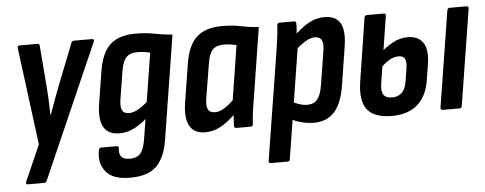

<svg xmlns="http://www.w3.org/2000/svg" viewBox="-48 -619 2360 934"><g transform="rotate(-5 1132.5 -152.0)"><path d="M53.4 185Q48.2 185 46.2 181.6Q44.2 178.2 46.4 173L124.4 -3.8L62.8 -479.8Q61.8 -486 64.9 -488.9Q68 -491.7 73.4 -491.7H159.5Q170.5 -491.7 170.5 -480.4L186.7 -278.6Q189.2 -245.2 190.8 -210.8Q192.4 -176.4 192.8 -142.2H194.8Q206.6 -175.8 219.2 -210.3Q231.9 -244.8 244.7 -278.2L324.5 -480.4Q327.9 -491.7 337.9 -491.7H426.9Q432.3 -491.7 434.6 -488.7Q436.9 -485.6 434.5 -479.8L147.5 174Q143.1 185 134.5 185Z M638.5 -499.7Q689.7 -499.7 731.5 -491.4Q773.3 -483 818.3 -479.1L738.7 21.9Q724.9 112.8 682.5 154.6Q640 196.4 552.3 196.4Q469 196.4 434.7 154.3Q400.5 112.3 412.9 49.2Q415.9 37.8 424.8 37.8H499.6Q512.1 37.8 510.1 49.2Q506.3 75.8 517.9 90Q529.4 104.1 559.3 104.1Q593.1 104.1 610.4 85.4Q627.6 66.8 635.7 19.5L651.9 -81.6Q619.1 -53 587.1 -38.1Q555.1 -23.3 521.1 -23.3Q464.9 -23.3 443.1 -61.9Q421.3 -100.5 433.7 -176.5L458.9 -334.6Q472.9 -421.1 515.4 -460.4Q558 -499.7 638.5 -499.7ZM574.6 -117.4Q594.6 -117.4 616.6 -129.1Q638.6 -140.7 664.9 -163.6L702.7 -401.2Q687.7 -405 670.7 -407.1Q653.8 -409.2 637.9 -409.2Q605 -409.2 586.7 -390.5Q568.3 -371.7 560.7 -324.6L538.7 -187.8Q532.9 -150.5 541.8 -134Q550.7 -117.4 574.6 -117.4Z M936.9 8Q881.9 8 860.3 -31Q838.7 -70 851.1 -146.6L880.5 -332.4Q894.9 -422 938.1 -460.9Q981.2 -499.7 1062.4 -499.7Q1112.9 -499.7 1153.9 -491.1Q1194.9 -482.4 1239.9 -479.1L1183.9 -125Q1177.7 -89.3 1174.3 -61.3Q1170.9 -33.4 1170.1 -11.4Q1169.7 0 1158.1 0H1088.6Q1077.6 0 1077.6 -11.4Q1077.8 -23.6 1078.8 -37Q1079.8 -50.4 1080.8 -64Q1047 -30.2 1011 -11.1Q974.9 8 936.9 8ZM992.2 -85.1Q1012.6 -85.1 1034.6 -98.1Q1056.6 -111 1082.3 -135.5L1124.3 -401.2Q1109.5 -405 1092.9 -407.1Q1076.4 -409.2 1061.1 -409.2Q1026.2 -409.2 1008.1 -390.2Q989.9 -371.1 982.9 -325.2L955.1 -156.1Q949.3 -121 957.7 -103.1Q966.1 -85.1 992.2 -85.1Z M1467.1 8Q1438.4 8 1406.4 -0.1Q1374.4 -8.2 1352.8 -21.8L1365.3 -105.8Q1382.6 -94.8 1403.5 -88.4Q1424.5 -81.9 1443.5 -81.9Q1474 -81.9 1491.3 -102.6Q1508.7 -123.2 1516.3 -169.6L1542.7 -335.3Q1549.1 -372.4 1539.8 -389.2Q1530.5 -406 1506.2 -406Q1485.4 -406 1459.3 -390.2Q1433.2 -374.3 1402.9 -345L1404.2 -415.2Q1445.6 -457.6 1483.4 -478.7Q1521.2 -499.7 1561.1 -499.7Q1617.1 -499.7 1638.6 -462.6Q1660.1 -425.4 1647.7 -347.8L1618.7 -164Q1605.3 -75.8 1568 -33.9Q1530.7 8 1467.1 8ZM1241.3 185Q1229.9 185 1230.9 173.6L1317.5 -369Q1323.3 -406.4 1326.3 -433.2Q1329.3 -460 1330.3 -479.8Q1331.1 -491.7 1342.3 -491.7H1412.8Q1423.2 -491.7 1423.2 -480.4Q1423.6 -464.4 1421.5 -440.5Q1419.4 -416.7 1417 -400.1L1420.5 -368.9L1334.3 173.6Q1332.9 185 1322.7 185Z M1848.3 8Q1762.6 8 1728.1 -35.1Q1693.7 -78.1 1708.3 -173L1756.3 -480.2Q1758.3 -491.7 1768.7 -491.7H1851.7Q1862.3 -491.7 1860.3 -480.2L1809.1 -153.5Q1803.3 -117 1814.5 -99.4Q1825.8 -81.7 1855.6 -81.7Q1886.1 -81.7 1904.1 -99.2Q1922 -116.6 1927.8 -152.9L1938.6 -220Q1942.9 -250.9 1934.3 -264.5Q1925.8 -278.1 1903.8 -278.1Q1879.9 -278.1 1856.2 -263.3Q1832.4 -248.4 1810.9 -224.8L1822.1 -304Q1850 -329.5 1884 -348.3Q1918 -367.1 1957.3 -367.1Q2006.7 -367.1 2030.8 -333.4Q2054.9 -299.7 2043.9 -227.9L2031.9 -153.7Q2019.5 -72.5 1972.7 -32.3Q1926 8 1848.3 8ZM2096.6 0Q2084.9 0 2086.2 -11.4L2160.6 -479.8Q2163 -491.7 2172.6 -491.7H2254.7Q2266.5 -491.7 2264.7 -479.8L2190.1 -11.4Q2188.3 0 2178.7 0Z"/></g></svg>

Font: Sofia Sans Condensed
Style: Italic
Weight: 400
Italic angle: -9°
Designer: Botio Nikoltchev, Ani Petrova
Foundry: lettersoup
Version: Version 4.101